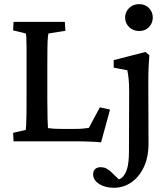

<svg xmlns="http://www.w3.org/2000/svg" viewBox="-20 -678 807 921"><path d="M464.8 4.9Q448.2 2.9 427.2 2Q406.2 1 386.7 0.5Q367.2 0 352.5 0H44.9L43 -41L103.5 -54.7Q104.5 -59.6 105.5 -78.6Q106.4 -97.7 106.9 -128.9Q107.4 -160.2 107.4 -201.2V-371.1Q107.4 -414.1 107.4 -444.8Q107.4 -475.6 106.4 -494.6Q105.5 -513.7 103.5 -517.6L43 -532.2L44.9 -573.2H291L293.9 -530.3L212.9 -517.6Q210.9 -514.6 209.5 -497.1Q208 -479.5 207.5 -448.2Q207 -417 207 -371.1V-201.2Q207 -148.4 208 -111.8Q209 -75.2 210 -63.5Q224.6 -61.5 240.2 -60.5Q255.9 -59.6 277.3 -59.6H337.9Q360.4 -59.6 376.5 -61Q392.6 -62.5 406.2 -64.5L459 -163.1L507.8 -152.3ZM526.4 222.7Q483.4 222.7 455.1 204.1Q426.8 185.5 426.8 158.2Q426.8 141.6 436.5 132.8Q446.3 124 462.9 124Q477.5 124 488.8 129.4Q500 134.8 512.7 146.5L560.5 192.4L531.2 186.5Q548.8 186.5 564.5 174.3Q580.1 162.1 589.4 132.3Q598.6 102.5 598.6 49.8L599.6 -237.3Q599.6 -276.4 596.7 -301.8Q593.8 -327.1 590.8 -340.8L525.4 -353.5V-389.6L677.7 -428.7L696.3 -413.1Q694.3 -386.7 692.9 -356.9Q691.4 -327.1 691.4 -280.3L692.4 10.7Q692.4 76.2 669.9 123.5Q647.5 170.9 609.9 196.8Q572.3 222.7 526.4 222.7ZM647.5 -529.3Q618.2 -529.3 599.1 -548.3Q580.1 -567.4 580.1 -593.8Q580.1 -620.1 599.1 -639.2Q618.2 -658.2 647.5 -658.2Q676.8 -658.2 694.8 -639.2Q712.9 -620.1 712.9 -593.8Q712.9 -567.4 694.8 -548.3Q676.8 -529.3 647.5 -529.3Z"/></svg>

Font: Crimson Pro Medium
Style: Regular
Weight: 500
Designer: Jacques Le Bailly
Foundry: Baron von Fonthausen
Version: Version 1.003